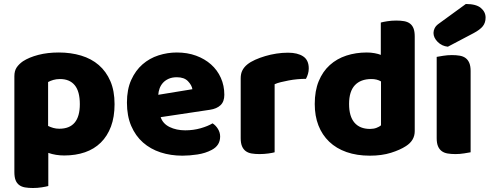

<svg xmlns="http://www.w3.org/2000/svg" viewBox="-20 -764 2453 962"><path d="M275 -501Q335 -501 386.5 -485.5Q438 -470 475 -438Q512 -406 533 -357.5Q554 -309 554 -242Q554 -178 536 -130Q518 -82 485 -49.5Q452 -17 405.5 -1Q359 15 302 15Q259 15 222 2V168Q212 171 190 174.5Q168 178 145 178Q123 178 105.5 175Q88 172 76 163Q64 154 58 138.5Q52 123 52 98V-382Q52 -409 63.5 -426Q75 -443 95 -457Q126 -477 172 -489Q218 -501 275 -501ZM277 -119Q380 -119 380 -242Q380 -306 354.5 -337Q329 -368 281 -368Q262 -368 247 -363.5Q232 -359 221 -353V-133Q233 -127 247 -123Q261 -119 277 -119Z M894 16Q835 16 784.5 -0.5Q734 -17 696.5 -50Q659 -83 637.5 -133Q616 -183 616 -250Q616 -316 637.5 -363.5Q659 -411 694 -441.5Q729 -472 774 -486.5Q819 -501 866 -501Q919 -501 962.5 -485Q1006 -469 1037.5 -441Q1069 -413 1086.5 -374Q1104 -335 1104 -289Q1104 -255 1085 -237Q1066 -219 1032 -214L785 -177Q796 -144 830 -127.5Q864 -111 908 -111Q949 -111 985.5 -121.5Q1022 -132 1045 -146Q1061 -136 1072 -118Q1083 -100 1083 -80Q1083 -35 1041 -13Q1009 4 969 10Q929 16 894 16ZM866 -377Q842 -377 824.5 -369Q807 -361 796 -348.5Q785 -336 779.5 -320.5Q774 -305 773 -289L944 -317Q941 -337 922 -357Q903 -377 866 -377Z M1356 -1Q1346 2 1324.5 5Q1303 8 1280 8Q1258 8 1240.5 5Q1223 2 1211 -7Q1199 -16 1192.5 -31.5Q1186 -47 1186 -72V-372Q1186 -395 1194.5 -411.5Q1203 -428 1219 -441Q1235 -454 1258.5 -464.5Q1282 -475 1309 -483Q1336 -491 1365 -495.5Q1394 -500 1423 -500Q1471 -500 1499 -481.5Q1527 -463 1527 -421Q1527 -407 1523 -393.5Q1519 -380 1513 -369Q1492 -369 1470 -367Q1448 -365 1427 -361Q1406 -357 1387.5 -352.5Q1369 -348 1356 -342Z M1557 -243Q1557 -309 1577 -357.5Q1597 -406 1632.5 -438Q1668 -470 1715.5 -485.5Q1763 -501 1818 -501Q1838 -501 1857 -497.5Q1876 -494 1888 -489V-651Q1898 -654 1920 -657.5Q1942 -661 1965 -661Q1987 -661 2004.5 -658Q2022 -655 2034 -646Q2046 -637 2052 -621.5Q2058 -606 2058 -581V-107Q2058 -60 2014 -32Q1985 -13 1939 1.5Q1893 16 1833 16Q1768 16 1716.5 -2Q1665 -20 1629.5 -54Q1594 -88 1575.5 -135.5Q1557 -183 1557 -243ZM1841 -368Q1787 -368 1758 -337Q1729 -306 1729 -243Q1729 -181 1756 -149.5Q1783 -118 1834 -118Q1852 -118 1866.5 -123.5Q1881 -129 1889 -136V-356Q1869 -368 1841 -368Z M2314 -744Q2366 -744 2389.5 -724Q2413 -704 2413 -676Q2413 -650 2399 -632.5Q2385 -615 2353 -598L2224 -530Q2194 -533 2173 -554Q2152 -575 2152 -599Q2152 -611 2158 -623Q2164 -635 2178 -645ZM2338 -1Q2327 1 2305.5 4.5Q2284 8 2262 8Q2240 8 2222.5 5Q2205 2 2193 -7Q2181 -16 2174.5 -31.5Q2168 -47 2168 -72V-479Q2179 -481 2200.5 -484.5Q2222 -488 2244 -488Q2266 -488 2283.5 -485Q2301 -482 2313 -473Q2325 -464 2331.5 -448.5Q2338 -433 2338 -408Z"/></svg>

Font: Baloo Tammudu
Style: Regular
Weight: 400
Designer: Omkar Shende and Ek Type
Foundry: Ek Type
Version: Version 1.007;PS 1.000;hotconv 1.0.88;makeotf.lib2.5.647800